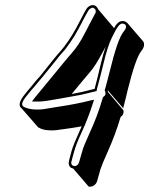

<svg xmlns="http://www.w3.org/2000/svg" viewBox="-20 -634 579 745"><path d="M470 -548C465 -552 458 -553 451 -552C444 -551 437 -546 430 -537C428 -534 425 -529 422 -524C422 -525 421 -526 421 -527L361 -598C360 -601 358 -604 356 -606C354 -608 352 -611 349 -612C343 -615 337 -615 330 -612C323 -609 318 -604 314 -597L307 -585C302 -576 298 -568 294 -560C290 -552 284 -541 275 -524C266 -508 256 -491 245 -475C234 -459 224 -446 216 -437C208 -428 198 -417 187 -403L136 -339C128 -330 120 -322 114 -314C108 -306 102 -299 96 -292C90 -285 84 -278 78 -270C57 -245 51 -227 61 -216L67 -210L128 -140C135 -136 143 -132 155 -130C162 -129 171 -128 181 -128C191 -128 202 -129 213 -131C224 -133 238 -134 256 -137C272 -139 286 -142 297 -144C294 -138 292 -132 289 -126C273 -91 263 -66 258 -49C253 -32 250 -19 248 -11C246 -3 246 3 249 9C250 10 250 12 251 13C254 17 259 19 264 20L324 90C331 91 338 90 344 86C350 82 355 76 357 68L363 47C365 41 367 32 370 22C373 12 383 -12 400 -50C417 -88 433 -130 448 -180C458 -187 461 -196 459 -206L399 -277C399 -280 398 -283 397 -285L458 -214C464 -235 469 -259 475 -283C496 -368 514 -419 529 -437C536 -446 539 -453 539 -461C539 -466 538 -471 535 -474L474 -545C473 -546 472 -547 470 -548ZM258 -269C288 -306 312 -334 328 -353C345 -372 361 -399 378 -431C382 -439 387 -446 390 -453C384 -435 378 -415 372 -390C361 -344 353 -310 347 -289C341 -288 330 -285 314 -281C298 -277 284 -274 272 -272C268 -271 264 -270 258 -269ZM464 -540C467 -538 469 -535 469 -530C469 -526 467 -520 461 -513C443 -492 426 -439 405 -354C399 -330 393 -307 387 -286L386 -283L388 -280C388 -279 389 -277 389 -275V-274C390 -268 389 -264 382 -259L379 -256L378 -252C364 -203 347 -160 330 -123C313 -85 303 -62 300 -50C297 -40 295 -32 293 -26L287 -5C285 1 283 5 279 7C275 10 272 11 267 10C263 9 260 8 258 4C256 0 256 -4 258 -10C260 -18 263 -30 268 -47C272 -63 282 -89 298 -123C314 -158 328 -194 340 -232L345 -247L330 -244C321 -242 311 -239 301 -237C291 -235 282 -233 272 -231C262 -229 251 -227 239 -225C228 -223 213 -221 195 -218C177 -215 163 -213 152 -211C142 -209 131 -209 122 -209C112 -209 104 -210 98 -211C87 -213 79 -216 73 -219C63 -225 61 -235 85 -264C92 -272 97 -279 103 -286C109 -293 116 -300 122 -308C129 -316 135 -323 143 -333L195 -397C206 -411 215 -423 223 -431C232 -440 241 -453 253 -470C265 -487 275 -504 284 -521C293 -537 299 -549 303 -557C307 -565 312 -573 316 -581L323 -593C326 -598 329 -600 333 -602C337 -604 339 -605 343 -603C347 -601 350 -599 351 -594C352 -589 352 -586 350 -583L343 -570C337 -559 326 -537 309 -505C293 -473 276 -448 260 -430C243 -410 218 -381 186 -341C154 -302 135 -279 130 -273C124 -266 119 -260 115 -255L104 -240H131C147 -240 171 -244 205 -250C238 -256 261 -260 272 -262C284 -264 299 -267 315 -271C331 -275 343 -278 348 -279L355 -281L356 -288C362 -310 371 -343 382 -389C393 -435 404 -468 414 -488C424 -509 432 -523 438 -531C444 -539 448 -541 451 -542C456 -543 460 -542 464 -540Z"/></svg>

Font: AppleStorm
Style: ShdRgIta
Weight: 400
Foundry: Cannot Into Space Fonts
Version: Version 1.01